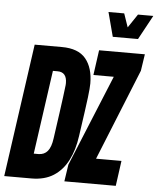

<svg xmlns="http://www.w3.org/2000/svg" viewBox="-82 -936 809 986"><g transform="rotate(5 322.5 -443.0)"><path d="M-23 0 74 -686H214Q299 -686 337.5 -639.5Q376 -593 376 -512Q376 -499 374.5 -483Q373 -467 370 -440Q367 -413 360 -365Q353 -317 342 -239Q332 -166 304.5 -112.5Q277 -59 231 -29.5Q185 0 117 0ZM118 -128H142Q172 -128 189.5 -149Q207 -170 213 -216Q224 -296 231.5 -347Q239 -398 242.5 -428Q246 -458 248 -472.5Q250 -487 250.5 -493Q251 -499 251 -503Q251 -560 203 -560H179ZM287 0 300 -87 493 -557H388L406 -686H642L629 -600L439 -130H570L552 0ZM470 -761 437 -886H518L542 -816L589 -886H668L600 -761Z"/></g></svg>

Font: Chivo Mono Medium
Style: Bold Italic
Weight: 700
Italic angle: -8.05°
Monospace: yes
Version: Version 1.008